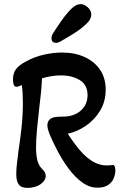

<svg xmlns="http://www.w3.org/2000/svg" viewBox="-20 -902 598 932"><path d="M112 10Q100 10 87.5 6Q75 2 67 -13Q59 -28 59 -59Q59 -79 62.5 -110.5Q66 -142 70 -172Q78 -222 84.5 -282Q91 -342 91 -401Q91 -422 90 -445Q89 -468 86 -489Q80 -486 72.5 -483.5Q65 -481 60 -481Q50 -481 46.5 -491.5Q43 -502 43 -516Q43 -548 58.5 -567.5Q74 -587 105 -603Q146 -626 192.5 -636.5Q239 -647 281 -647Q343 -647 391 -625Q439 -603 466 -563Q493 -523 493 -467Q493 -409 465.5 -364Q438 -319 395.5 -290.5Q353 -262 309 -253Q325 -228 343.5 -203Q362 -178 381 -158Q438 -99 497 -99Q513 -99 525 -101Q531 -102 535.5 -96.5Q540 -91 540 -75Q540 -56 532 -36.5Q524 -17 505 -4Q486 9 453 9Q414 9 378.5 -17Q343 -43 313 -83.5Q283 -124 259.5 -169Q236 -214 220 -252Q216 -263 213 -273.5Q210 -284 210 -294Q210 -311 221 -322Q229 -330 243.5 -333Q258 -336 286 -336Q339 -336 372 -365Q405 -394 405 -440Q405 -490 367.5 -513Q330 -536 276 -536Q232 -536 184 -522Q181 -457 170 -373Q164 -323 159.5 -274Q155 -225 155 -185Q155 -150 161.5 -123.5Q168 -97 188 -78Q202 -64 202 -48Q202 -26 177 -8Q152 10 112 10ZM253 -694Q230 -694 230 -716Q230 -728 236 -738Q257 -771 279.5 -803Q302 -835 326 -859Q349 -882 372 -882Q388 -882 405.5 -867Q423 -852 423 -831Q423 -822 418 -810.5Q413 -799 402 -789Q377 -764 342.5 -742Q308 -720 272 -700Q262 -694 253 -694Z"/></svg>

Font: Akaya Kanadaka
Style: Regular
Weight: 400
Designer: Vaishnavi Murthy Yerkadithaya, Juan Luis Blanco Aristondo
Version: Version 1.002; ttfautohint (v1.8.3)